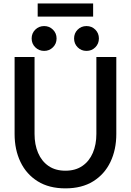

<svg xmlns="http://www.w3.org/2000/svg" viewBox="-20 -1041 731 1072"><path d="M172.9 -722.7V-293Q172.9 -233.9 192.6 -187.5Q212.4 -141.1 250.7 -114.5Q289.1 -87.9 345.2 -87.9Q401.4 -87.9 439.9 -114.5Q478.5 -141.1 498.3 -187.5Q518.1 -233.9 518.1 -293V-722.7H629.4V-293Q629.4 -205.1 596.4 -136.5Q563.5 -67.9 500.2 -28.6Q437 10.7 345.2 10.7Q253.9 10.7 190.7 -28.6Q127.4 -67.9 94.5 -136.5Q61.5 -205.1 61.5 -293V-722.7ZM393.6 -826.2Q393.6 -855.5 413.6 -875.5Q433.6 -895.5 462.9 -895.5Q492.2 -895.5 512.2 -875.5Q532.2 -855.5 532.2 -826.2Q532.2 -796.9 512.2 -776.9Q492.2 -756.8 462.9 -756.8Q433.6 -756.8 413.6 -776.9Q393.6 -796.9 393.6 -826.2ZM156.7 -826.2Q156.7 -855.5 177 -875.5Q197.3 -895.5 226.6 -895.5Q255.4 -895.5 275.6 -875.5Q295.9 -855.5 295.9 -826.2Q295.9 -796.9 275.6 -776.9Q255.4 -756.8 226.6 -756.8Q197.3 -756.8 177 -776.9Q156.7 -796.9 156.7 -826.2ZM190.4 -948.2V-1021.5H500V-948.2Z"/></svg>

Font: Giphurs Medium
Style: Regular
Weight: 500
Version: Version 0.920; ttfautohint (v1.8.4.7-5d5b)